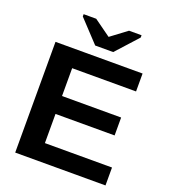

<svg xmlns="http://www.w3.org/2000/svg" viewBox="-159 -1009 984 1121"><g transform="rotate(20 333.5 -448.0)"><path d="M627.9 -111.3V0H66.9V-688H607.9V-576.7H210.9V-403.8H578.1V-292.5H210.9V-111.3ZM525.9 -881.8 403.8 -747.1H292L166 -881.8V-896H244.1L347.2 -821.8H349.1L448.2 -896H525.9Z"/></g></svg>

Font: Arimo
Style: Bold
Weight: 700
Designer: Steve Matteson
Foundry: Monotype Imaging Inc.
Version: Version 1.33